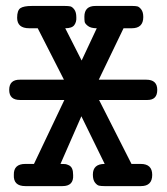

<svg xmlns="http://www.w3.org/2000/svg" viewBox="-20 -631 565 651"><path d="M11.2 -326.2Q11.2 -361.3 47.9 -360.8H196.8L107.9 -535.2H79.1Q38.1 -535.2 38.1 -570.8Q38.1 -595.7 49.1 -603.3Q60.1 -610.8 87.9 -610.8H200.2Q211.4 -610.8 218.3 -609.4Q225.1 -607.9 231.9 -598.9Q238.8 -589.8 238.8 -571.8Q239.7 -556.6 231.9 -545.9Q224.1 -535.2 201.2 -535.2L256.8 -425.8L308.1 -535.2Q288.1 -535.2 278.1 -543Q268.1 -550.8 267.1 -556.9Q266.1 -563 266.1 -574.2Q266.1 -611.3 304.2 -610.8H429.2Q439 -610.8 445.6 -609.4Q452.1 -607.9 459 -598.9Q465.8 -589.8 465.8 -573.2Q465.8 -535.2 426.8 -535.2H398.9L314.9 -360.8H476.1Q513.2 -360.8 513.2 -326.2Q513.2 -292 480 -292H315.9L425.8 -75.2H457Q496.1 -75.2 496.1 -38.1Q496.1 0 458 0H334Q322.8 0 315.9 -1.5Q309.1 -2.9 302 -12Q294.9 -21 294.9 -39.1Q294.9 -75.2 335 -75.2L255.9 -236.8L185.1 -75.2Q196.3 -75.2 201.2 -74.7Q206.1 -74.2 213.6 -70.6Q221.2 -66.9 224.6 -58.8Q228 -50.8 228 -37.1Q230 0 191.9 0H65.9Q24.9 0 26.9 -38.1Q25.9 -75.2 65.9 -75.2H95.2L198.2 -292H47.9Q11.2 -292 11.2 -326.2Z"/></svg>

Font: CMU Typewriter Text
Style: Bold
Weight: 700
Version: Version 0.7.0